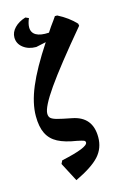

<svg xmlns="http://www.w3.org/2000/svg" viewBox="-137 -798 659 1036"><g transform="rotate(-15 192.5 -279.5)"><path d="M329 -14Q329 48 289.5 91.5Q250 135 155 180L100 75L109 57Q258 25 258 -3Q258 -11 250 -14.5Q242 -18 213 -24Q148 -34 109 -54.5Q70 -75 51.5 -112.5Q33 -150 33 -210Q33 -282 70 -370.5Q107 -459 188 -582Q183 -581 132 -570Q89 -570 60 -592.5Q31 -615 31 -650Q31 -679 54 -703Q77 -727 116 -739L134 -731Q122 -703 122 -682Q122 -652 146.5 -638Q171 -624 218 -627Q235 -654 259 -686L272 -705H285Q344 -675 383 -633L385 -621Q232 -439 164 -341.5Q96 -244 96 -207Q96 -190 105.5 -181.5Q115 -173 138.5 -166.5Q162 -160 219 -149Q329 -128 329 -14Z"/></g></svg>

Font: Alegreya
Style: Bold
Weight: 700
Designer: Juan Pablo del Peral
Foundry: Huerta Tipografica
Version: Version 2.008; ttfautohint (v1.8)